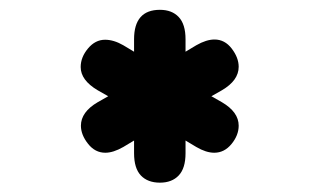

<svg xmlns="http://www.w3.org/2000/svg" viewBox="-20 -820 659 401"><path d="M200 -501Q178.5 -501 163.8 -519.8Q149 -538.5 149 -557.5Q149 -586 184 -606.5L206 -619L184 -631.5Q148.5 -652.5 148.5 -680Q148.5 -700.5 163.8 -718.8Q179 -737 199.5 -737Q217.5 -737 237.5 -725.5L260 -712V-738Q260 -799.5 314 -799.5Q339 -799.5 353.2 -784.5Q367.5 -769.5 367.5 -738V-712L390 -725.5Q411 -737.5 428 -737.5Q449.5 -737.5 464 -718.5Q478.5 -699.5 478.5 -680.5Q478.5 -652 443.5 -631.5L421.5 -619L443.5 -606.5Q478.5 -586 478.5 -557.5Q478.5 -537.5 463.5 -519.2Q448.5 -501 427.5 -501Q410.5 -501 390 -513L367.5 -526.5V-500Q367.5 -468.5 353.2 -453.5Q339 -438.5 314 -438.5Q288.5 -438.5 274.2 -453.5Q260 -468.5 260 -500V-526.5L237.5 -513Q216.5 -501 200 -501Z"/></svg>

Font: Sono ExtraLight Monospace
Style: Bold
Weight: 700
Version: Version 2.112